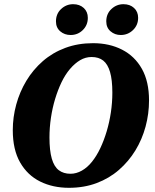

<svg xmlns="http://www.w3.org/2000/svg" viewBox="-20 -878 739 916"><path d="M309 18Q232 18 171.5 -12Q111 -42 76 -103Q41 -164 41 -257Q41 -319 57.5 -379.5Q74 -440 106 -493Q138 -546 184.5 -586.5Q231 -627 291.5 -649.5Q352 -672 424 -672Q502 -672 562.5 -641Q623 -610 657 -549.5Q691 -489 691 -399Q691 -335 674.5 -274Q658 -213 626 -160.5Q594 -108 547.5 -67.5Q501 -27 441 -4.5Q381 18 309 18ZM316 -49Q344 -49 370.5 -64Q397 -79 419 -106.5Q441 -134 458.5 -171Q476 -208 489 -251.5Q502 -295 509 -342Q516 -389 516 -436Q516 -497 505 -534.5Q494 -572 472.5 -589Q451 -606 417 -606Q388 -606 362.5 -591Q337 -576 314 -549Q291 -522 273.5 -485.5Q256 -449 243 -406Q230 -363 223 -316Q216 -269 216 -222Q216 -160 227 -121.5Q238 -83 260.5 -66Q283 -49 316 -49ZM317 -711Q288 -711 267.5 -728.5Q247 -746 247 -776Q247 -812 271.5 -835Q296 -858 329 -858Q360 -858 379.5 -840Q399 -822 399 -793Q399 -758 375 -734.5Q351 -711 317 -711ZM556 -711Q528 -711 507.5 -728.5Q487 -746 487 -776Q487 -812 511.5 -835Q536 -858 569 -858Q600 -858 619.5 -840Q639 -822 639 -793Q639 -758 614.5 -734.5Q590 -711 556 -711Z"/></svg>

Font: Source Serif 4 ExtraBold
Style: Italic
Weight: 800
Italic angle: -12°
Designer: Frank Grießhammer
Foundry: Adobe Systems Incorporated
Version: Version 4.004;hotconv 1.0.116;makeotfexe 2.5.65601